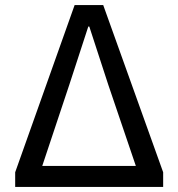

<svg xmlns="http://www.w3.org/2000/svg" viewBox="-20 -739 705 759"><path d="M40 -58 275 -719H388L625 -58V0H40ZM517 -83 408 -404 333 -634H329L254 -404L147 -83Z"/></svg>

Font: Nebula Sans Medium
Style: Regular
Weight: 500
Designer: Paul D. Hunt for Adobe (as Source Sans)
Foundry: Nebula Entertainment & Broadcasting LLC
Version: Version 1.010